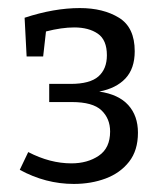

<svg xmlns="http://www.w3.org/2000/svg" viewBox="-20 -795 407 476"><path d="M163 -339Q93 -339 29 -374L50 -418Q104 -390 157 -390Q197 -390 225 -409Q253 -428 253 -469Q253 -501 231.5 -521.5Q210 -542 158 -542H102V-587H155Q203 -587 224 -605.5Q245 -624 245 -658Q245 -696 222.5 -711.5Q200 -727 164 -727Q133 -727 94 -717L87 -655H46L41 -751Q114 -775 178 -775Q236 -775 275 -751Q314 -727 314 -668Q314 -625 291 -600.5Q268 -576 226 -568Q274 -561 298 -534.5Q322 -508 322 -466Q322 -422 300 -394Q278 -366 242 -352.5Q206 -339 163 -339Z"/></svg>

Font: Bitter
Style: Regular
Weight: 400
Designer: Sol Matas, and Bitter project Authors
Foundry: Sol Matas
Version: Version 2.001